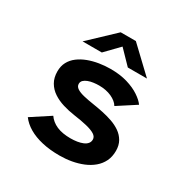

<svg xmlns="http://www.w3.org/2000/svg" viewBox="-162 -845 975 998"><g transform="rotate(30 325.0 -346.0)"><path d="M325 11Q267 11 220.2 0.2Q173.5 -10.5 139 -30.8Q104.5 -51 83.5 -79.5L194.5 -152Q203.5 -138.5 216.8 -127.8Q230 -117 247.2 -109.5Q264.5 -102 285.5 -98.5Q306.5 -95 329.5 -95Q351 -95 369.8 -98Q388.5 -101 403.2 -107.2Q418 -113.5 426.2 -123.5Q434.5 -133.5 434.5 -147.5Q434.5 -164.5 416.8 -175.8Q399 -187 366 -195Q333 -203 286 -209.5Q251 -214.5 217.2 -224.8Q183.5 -235 156.5 -252.8Q129.5 -270.5 113.5 -297.8Q97.5 -325 97.5 -363Q97.5 -395 110.5 -419.2Q123.5 -443.5 146.8 -461Q170 -478.5 200 -489.8Q230 -501 263.8 -506.5Q297.5 -512 331.5 -512Q388.5 -512 432.8 -498.8Q477 -485.5 507.2 -465.2Q537.5 -445 552 -424.5L444 -354.5Q437.5 -366 425.5 -375.8Q413.5 -385.5 397.5 -392.8Q381.5 -400 362.5 -403.8Q343.5 -407.5 323 -407.5Q306.5 -407.5 289.5 -405.2Q272.5 -403 258 -397.5Q243.5 -392 234.8 -383.5Q226 -375 226 -362Q226 -346.5 241.5 -336.2Q257 -326 284.8 -319.5Q312.5 -313 349 -307.5Q375.5 -303.5 405.2 -297.2Q435 -291 464 -281Q493 -271 516.5 -254.8Q540 -238.5 554 -214.2Q568 -190 568 -156.5Q568 -121.5 554.8 -94.2Q541.5 -67 517.8 -47Q494 -27 463 -14.2Q432 -1.5 396.8 4.8Q361.5 11 325 11ZM133 -563 281 -703H372L519.5 -563H404.5L326.5 -643.5L248.5 -563Z"/></g></svg>

Font: Trispace Thin SemiBold
Style: Regular
Weight: 600
Version: Version 1.210